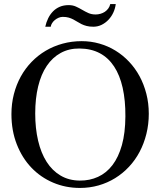

<svg xmlns="http://www.w3.org/2000/svg" viewBox="-20 -906 791 942"><path d="M547.9 -886.2H521Q518.1 -873.5 511 -864Q503.9 -854.5 494.4 -848.1Q484.9 -841.8 473.1 -838.4Q461.4 -835 449.2 -835Q429.2 -835 413.6 -842Q397.9 -849.1 383.1 -857.9Q368.2 -866.7 352.5 -873.8Q336.9 -880.9 316.9 -880.9Q292.5 -880.9 273.4 -872.8Q254.4 -864.7 240.2 -850.3Q226.1 -835.9 216.6 -816.7Q207 -797.4 202.1 -774.9H229Q230 -783.7 235.4 -792.2Q240.7 -800.8 249 -807.6Q257.3 -814.5 267.3 -818.8Q277.3 -823.2 288.1 -823.2Q304.7 -823.2 317.1 -819.6Q329.6 -815.9 339.8 -810.5Q350.1 -805.2 359.6 -799.1Q369.1 -793 380.1 -787.6Q391.1 -782.2 405 -778.6Q418.9 -774.9 438 -774.9Q460 -774.9 479 -784.4Q498 -793.9 512.7 -809.6Q527.3 -825.2 536.4 -845.2Q545.4 -865.2 547.9 -886.2ZM710 -348.1Q710 -399.4 698 -446Q686 -492.7 664.6 -532.2Q643.1 -571.8 613 -603.5Q583 -635.3 546.4 -657.7Q509.8 -680.2 467.8 -692.1Q425.8 -704.1 380.9 -704.1Q332 -704.1 287.4 -691.9Q242.7 -679.7 204.3 -657Q166 -634.3 135 -602.3Q104 -570.3 82 -530.5Q60.1 -490.7 48.1 -444.1Q36.1 -397.5 36.1 -346.2Q36.1 -265.1 62.3 -198.2Q88.4 -131.3 133.8 -83.7Q179.2 -36.1 240.5 -10Q301.8 16.1 372.1 16.1Q419.9 16.1 463.6 3.7Q507.3 -8.8 544.9 -32Q582.5 -55.2 613 -87.9Q643.6 -120.6 665 -161.1Q686.5 -201.7 698.2 -249Q710 -296.4 710 -348.1ZM595.2 -335Q594.7 -253.4 578.1 -194.1Q561.5 -134.8 531.7 -95.9Q502 -57.1 460.9 -38.3Q419.9 -19.5 371.1 -20Q317.9 -20.5 277.1 -44.7Q236.3 -68.8 208.7 -112.1Q181.2 -155.3 167 -215.8Q152.8 -276.4 152.8 -349.1Q152.8 -422.9 167.2 -482.2Q181.6 -541.5 209.5 -582.8Q237.3 -624 277.8 -646.2Q318.4 -668.5 370.1 -668Q427.2 -667.5 469.5 -645Q511.7 -622.6 539.8 -579.8Q567.9 -537.1 581.8 -475.3Q595.7 -413.6 595.2 -335Z"/></svg>

Font: Galatia SIL
Style: Regular
Weight: 400
Designer: Development by SIL's NRSI team
Version: Version 2.1